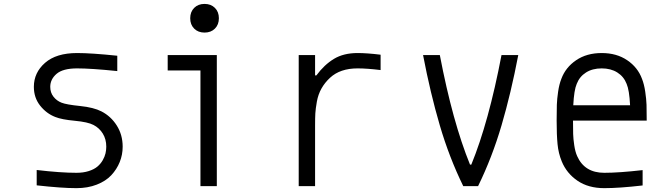

<svg xmlns="http://www.w3.org/2000/svg" viewBox="-20 -947 3373 977"><path d="M369.1 10.4Q294.3 10.4 166.7 -3.9V-82Q288.4 -67.7 369.1 -67.7Q404.3 -67.7 431.6 -76.5Q459 -85.3 475.6 -99.3Q492.2 -113.3 502.6 -131.5Q513 -149.7 516.9 -166.7Q520.8 -183.6 520.8 -200.5Q520.8 -238.9 502.9 -267.6Q485 -296.2 455.7 -311.2Q427.1 -326.2 360.7 -332.4Q294.3 -338.5 261.7 -351.6Q216.1 -369.1 184.2 -409.5Q152.3 -449.9 152.3 -505.2Q152.3 -577.5 209.3 -627.3Q266.3 -677.1 372.4 -677.1Q444.7 -677.1 576.8 -663.4V-585.3Q443.4 -599 372.4 -599Q300.1 -599 267.9 -571.3Q235.7 -543.6 235.7 -505.2Q235.7 -475.9 252 -455.1Q268.2 -434.2 293 -424.5Q317.7 -414.7 387.4 -407.6Q457 -400.4 496.1 -380.2Q544.3 -355.5 574.2 -308.3Q604.2 -261.1 604.2 -200.5Q604.2 -159.5 589.2 -122.4Q574.2 -85.3 546.2 -55.3Q518.2 -25.4 472.3 -7.5Q426.4 10.4 369.1 10.4Z M968.1 -906.9Q988.3 -927.1 1020.8 -927.1Q1053.4 -927.1 1073.6 -906.9Q1093.8 -886.7 1093.8 -854.2Q1093.8 -821.6 1073.6 -801.4Q1053.4 -781.2 1020.8 -781.2Q988.3 -781.2 968.1 -801.4Q947.9 -821.6 947.9 -854.2Q947.9 -886.7 968.1 -906.9ZM1000 0V-588.5H833.3V-666.7H1083.3V0Z M1799.5 -599Q1710.9 -599 1659.5 -551.4Q1632.8 -526.7 1615.9 -496.7Q1599 -466.8 1592.4 -430Q1585.9 -393.2 1584.6 -370.4Q1583.3 -347.7 1583.3 -309.2V0H1500V-666.7H1583.3V-563.2H1589.8Q1630.2 -617.8 1679.4 -647.5Q1728.5 -677.1 1799.5 -677.1Q1847.7 -677.1 1916.7 -668.6V-590.5Q1847.7 -599 1799.5 -599Z M2378.3 -109.4Q2466.8 -325.5 2531.9 -666.7H2617.2Q2580.1 -472.7 2532.2 -309.6Q2484.4 -146.5 2412.8 0H2337.2Q2265.6 -146.5 2217.8 -309.6Q2169.9 -472.7 2132.8 -666.7H2218.1Q2283.2 -326.2 2371.7 -109.4Z M2914.7 -520.2Q2901 -488.9 2897.1 -411.5H3186.2Q3182.3 -488.9 3168.6 -520.2Q3154.3 -557.3 3121.4 -578.1Q3088.5 -599 3041.7 -599Q2994.8 -599 2961.9 -578.1Q2929 -557.3 2914.7 -520.2ZM3246.7 -546.2Q3257.8 -518.2 3263.3 -480.5Q3268.9 -442.7 3269.9 -413.7Q3270.8 -384.8 3270.8 -333.3H2895.8Q2895.8 -289.1 2896.5 -265.3Q2897.1 -241.5 2902 -208.3Q2906.9 -175.1 2916.7 -153Q2954.4 -67.7 3054.7 -67.7Q3130.2 -67.7 3250 -81.4V-3.3Q3131.5 10.4 3054.7 10.4Q2974 10.4 2918.6 -27.3Q2863.3 -65.1 2838.5 -125.7Q2821.6 -166.7 2817.1 -213.5Q2812.5 -260.4 2812.5 -333.3Q2812.5 -384.8 2813.5 -413.7Q2814.5 -442.7 2820 -480.5Q2825.5 -518.2 2836.6 -546.2Q2858.1 -604.2 2911.8 -640.6Q2965.5 -677.1 3041.7 -677.1Q3117.8 -677.1 3171.5 -640.6Q3225.3 -604.2 3246.7 -546.2Z"/></svg>

Font: Monoid
Style: Regular
Weight: 400
Width: 4
Monospace: yes
Designer: Andreas Larsen (@larsenwork)
Version: Version 0.61